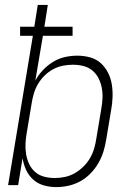

<svg xmlns="http://www.w3.org/2000/svg" viewBox="-20 -755 540 783"><path d="M210 8Q183 8 158.5 1Q134 -6 115.5 -22.5Q97 -39 86.5 -62Q76 -85 72 -110L54 0H13L114 -609H62V-646H120L134 -735H175L161 -646H276V-609H155L124 -426Q136 -449 155 -469Q174 -489 197 -503Q220 -517 245.5 -522.5Q271 -528 295 -528Q322 -528 347.5 -521Q373 -514 391 -497.5Q409 -481 420.5 -458.5Q432 -436 436 -410.5Q440 -385 439 -358Q438 -331 433 -305L413 -185Q409 -160 401.5 -136Q394 -112 381 -89.5Q368 -67 349 -47.5Q330 -28 307 -15.5Q284 -3 259 2.5Q234 8 210 8ZM204 -29Q224 -29 245 -33.5Q266 -38 284.5 -48.5Q303 -59 319.5 -75Q336 -91 347 -110Q358 -129 364 -149.5Q370 -170 373 -191L393 -311Q397 -333 398 -354.5Q399 -376 395 -397Q391 -418 381.5 -436.5Q372 -455 356 -468Q340 -481 319.5 -486Q299 -491 277 -491Q257 -491 236.5 -487Q216 -483 196.5 -472.5Q177 -462 161.5 -446.5Q146 -431 135 -412.5Q124 -394 118 -373.5Q112 -353 109 -333L89 -213Q85 -191 84 -169Q83 -147 86.5 -126Q90 -105 99 -86Q108 -67 123.5 -53.5Q139 -40 160 -34.5Q181 -29 204 -29Z"/></svg>

Font: Iosevka Curly Extralight
Style: Italic
Weight: 200
Italic angle: -9°
Monospace: yes
Designer: Belleve Invis
Foundry: Belleve Invis
Version: Version 22.1.2; ttfautohint (v1.8.4)